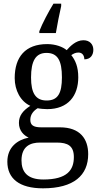

<svg xmlns="http://www.w3.org/2000/svg" viewBox="-20 -786 538 1045"><path d="M194 -616V-606H284C292 -654 303 -709 313 -753V-766H271C245 -724 210 -658 194 -616ZM214 239C382 239 460 168 460 53C460 -29 417 -93 306 -93H204C159 -93 145 -107 145 -134C145 -164 164 -184 185 -197C198 -194 222 -192 237 -192C351 -192 406 -265 406 -365C406 -423 390 -458 368 -486C380 -494 391 -500 407 -500C430 -500 439 -481 439 -463C473 -463 488 -487 488 -515C488 -543 470 -567 434 -567C392 -567 360 -532 343 -513C322 -531 282 -546 237 -546C118 -546 60 -476 60 -361C60 -294 92 -234 145 -210C105 -184 83 -157 83 -117C83 -74 110 -49 136 -37C75 -25 20 15 20 94C20 185 84 239 214 239ZM234 -239C174 -239 149 -279 149 -364C149 -454 174 -498 233 -498C294 -498 317 -456 317 -365C317 -278 295 -239 234 -239ZM216 191C126 191 97 147 97 87C97 9 147 -10 197 -10H289C349 -10 382 8 382 69C382 139 346 191 216 191Z"/></svg>

Font: Noto Serif Ethiopic SemiCondensed
Style: Regular
Weight: 400
Width: 4
Designer: Monotype Design Team
Foundry: Monotype Imaging Inc.
Version: Version 2.102